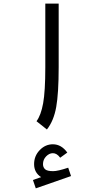

<svg xmlns="http://www.w3.org/2000/svg" viewBox="-20 -678 570 1053"><path d="M237.3 32.2 180.2 -13.2Q204.6 -45.4 216.6 -111.6Q228.5 -177.7 228.5 -309.6V-658.2H301.8Q301.8 -658.2 301.8 -309.6Q301.8 -166.5 288.3 -91.1Q274.9 -15.6 237.3 32.2ZM271.5 260.7Q296.9 260.7 354 241.7L369.6 287.6L176.3 355L160.6 309.1L205.6 293.5Q167 269 167 222.2Q167 177.2 197.8 145.3Q228.5 113.3 270 113.3Q316.4 113.3 349.1 158.7L310.1 187Q292 162.1 270 162.1Q250 162.1 232.9 179.7Q215.8 197.3 215.8 222.2Q215.8 239.7 227.3 250.2Q238.8 260.7 271.5 260.7Z"/></svg>

Font: AzarMehrMonospaced
Style: SerifBold
Weight: 1
Designer: Amin Abedi
Version: Version 1.00